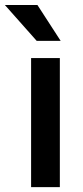

<svg xmlns="http://www.w3.org/2000/svg" viewBox="-57 -766 338 786"><path d="M188 -528.3V0H70.3V-528.3ZM96.2 -745.6 191.4 -598.6H93.3L-37.1 -745.6Z"/></svg>

Font: Vazirmatn RD FD Medium
Style: Regular
Weight: 500
Designer: Saber Rastikerdar
Foundry: Saber Rastikerdar
Version: Version 33.003